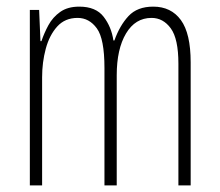

<svg xmlns="http://www.w3.org/2000/svg" viewBox="-20 -559 663 579"><path d="M442 -539Q496 -539 525.5 -498.5Q555 -458 555 -371V0H518V-367Q518 -442 495 -473.5Q472 -505 437 -505Q388 -505 360 -458Q332 -411 332 -332V0H295V-354Q295 -442 272 -473.5Q249 -505 214 -505Q176 -505 152.5 -479Q129 -453 118 -412Q107 -371 107 -326V0H70V-529H98L102 -435H105Q113 -459 126 -483Q139 -507 161.5 -523Q184 -539 219 -539Q269 -539 292.5 -508.5Q316 -478 322 -437H325Q341 -482 367.5 -510.5Q394 -539 442 -539Z"/></svg>

Font: Noto Sans Gurmukhi ExtraCondensed ExtraLight
Style: Regular
Weight: 200
Width: 2
Designer: Jelle Bosma - Monotype Design Team
Foundry: Monotype Imaging Inc.
Version: Version 2.004; ttfautohint (v1.8.4.7-5d5b)